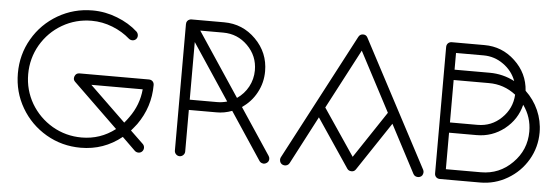

<svg xmlns="http://www.w3.org/2000/svg" viewBox="-51 -925 3241 1113"><g transform="rotate(5 1570.0 -368.5)"><path d="M446.8 -768.1C374 -768.1 307.1 -750 245.6 -714.4C184.6 -678.7 135.7 -630.4 100.1 -568.8C64.5 -507.8 46.9 -440.9 46.9 -368.2C46.9 -295.9 64.5 -229 100.1 -168C135.7 -106.9 184.6 -58.1 245.6 -22.5C307.1 13.2 374 30.8 446.8 30.8C536.1 30.8 615.7 2.9 685.1 -53.2L762.2 22C773.9 32.2 793 32.7 804.2 21C815.9 9.3 815.9 -10.3 804.2 -22L729 -94.2C740.2 -107.4 751.5 -120.6 762.2 -134.8C812 -205.1 836.9 -282.7 836.9 -368.2C836.9 -385.3 824.7 -397.9 807.1 -397.9H402.8C389.6 -397.9 380.4 -391.6 375.5 -379.4C374 -375 373 -371.1 373 -367.2C372.6 -359.9 375.5 -353.5 381.8 -347.2L642.1 -95.2C584.5 -50.8 519.5 -28.8 446.8 -28.8C385.7 -28.8 328.6 -43.9 276.4 -74.2C224.1 -105 183.1 -146 152.3 -197.8C122.1 -250 106.9 -306.6 106.9 -367.7C106.9 -429.2 122.1 -486.3 152.3 -538.6C183.1 -590.8 224.1 -632.3 276.4 -662.6C328.6 -692.9 385.7 -708 446.8 -708C488.8 -708 529.3 -700.2 568.8 -684.6C608.4 -668.9 642.1 -648.4 670.9 -623C683.1 -612.8 702.6 -613.3 712.9 -625C724.1 -636.7 722.7 -656.2 710.9 -668C677.2 -698.7 637.2 -722.7 590.8 -740.7C544.9 -758.8 497.1 -768.1 446.8 -768.1ZM775.9 -337.9C770.5 -276.9 749.5 -221.2 712.9 -170.9C704.6 -158.7 695.3 -147 686 -136.2L477.1 -337.9Z M992.7 0C992.7 16.1 1006.8 29.8 1022.5 29.8C1038.6 29.8 1052.7 16.1 1052.7 0V-242.2H1211.9C1243.7 -241.7 1274.4 -247.6 1303.7 -258.8L1486.8 17.1C1491.2 23.4 1497.6 27.8 1505.9 29.3C1508.3 29.8 1510.3 30.3 1512.2 30.3C1517.6 30.3 1522.9 28.3 1528.3 24.9C1535.6 20.5 1540 14.2 1541.5 5.9C1542 3.4 1542 1.5 1542 -0.5C1542 -5.9 1540 -11.7 1536.6 -17.1L1357.9 -286.1C1393.6 -310.1 1421.9 -340.8 1442.4 -379.4C1463.4 -418 1473.6 -459.5 1473.6 -503.9C1473.6 -575.7 1448.2 -637.7 1397 -689C1346.2 -740.2 1284.7 -766.1 1211.9 -766.1H1022.9C1020.5 -766.6 1018.1 -766.1 1015.6 -765.1H1013.7C999.5 -760.3 992.7 -750.5 992.7 -735.8ZM1211.9 -706.1C1268.1 -706.1 1315.4 -686.5 1355 -647C1394.5 -607.4 1414.1 -560.1 1414.1 -503.9C1414.1 -435.1 1379.4 -373 1324.7 -335.9L1078.6 -706.1ZM1052.7 -637.2 1270 -310.1C1251 -304.7 1231.9 -301.8 1211.9 -301.8H1052.7Z M1606 8.8C1612.8 33.7 1649.4 37.6 1661.6 14.2L1807.6 -265.1L1997.6 17.1C2003.4 25.4 2011.7 29.8 2022.5 29.8C2033.2 30.3 2041.5 25.9 2047.4 17.1L2235.4 -265.1L2382.3 14.2C2394 37.1 2432.1 34.2 2438 8.8C2439 5.9 2439.5 2.9 2439.5 -0.5C2439.5 -5.4 2438.5 -9.8 2436.5 -14.2L2047.4 -750C2042 -760.7 2033.7 -766.1 2021.5 -766.1C2009.3 -766.1 2000.5 -760.7 1994.6 -750L1607.4 -14.2C1605.5 -9.8 1604.5 -4.9 1604.5 -0.5C1604.5 2.4 1605 5.4 1606 8.8ZM2021.5 -671.9 2203.6 -326.2 2022.5 -54.2 1839.4 -325.2Z M2506.8 0C2506.8 17.6 2519.5 29.8 2537.1 29.8H2771C2828.1 29.8 2881.3 15.6 2930.2 -13.2C2979.5 -42 3018.1 -80.6 3046.9 -129.4C3075.7 -178.7 3089.8 -231.9 3089.8 -289.1C3089.8 -379.4 3051.8 -462.9 2987.8 -522.9C2983.4 -590.8 2955.6 -648.4 2905.3 -695.3C2855 -742.7 2795.9 -766.1 2727.1 -766.1H2537.1C2519.5 -766.1 2506.8 -753.4 2506.8 -735.8ZM2566.9 -242.2H2727.1C2787.6 -242.2 2841.3 -260.7 2888.7 -297.9C2936 -335.4 2966.8 -382.8 2981 -440.9C3013.7 -395.5 3029.8 -345.2 3029.8 -289.1C3029.8 -217.8 3004.4 -156.7 2953.6 -106C2903.3 -55.2 2842.3 -29.8 2771 -29.8H2566.9ZM2566.9 -548.8H2771C2830.1 -549.3 2882.8 -531.2 2929.2 -495.1C2926.3 -440.9 2905.3 -395.5 2866.2 -357.9C2827.6 -320.3 2781.2 -301.8 2727.1 -301.8H2566.9ZM2566.9 -706.1H2727.1C2769.5 -706.1 2808.1 -693.8 2842.8 -668.9C2877.4 -644.5 2902.3 -612.8 2917 -573.2C2871.1 -597.2 2822.3 -608.9 2771 -608.9H2566.9Z"/></g></svg>

Font: Nemoy
Style: Medium
Weight: 500
Designer: BSozoo
Foundry: BSozoo
Version: Version 001.000